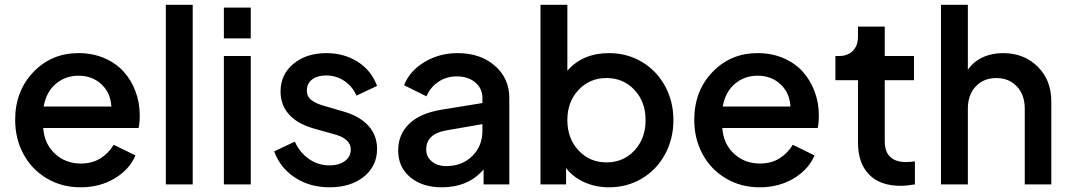

<svg xmlns="http://www.w3.org/2000/svg" viewBox="-20 -777 4505 809"><path d="M319.8 12.2Q240.2 12.2 177 -25.4Q113.8 -63 78.9 -127.7Q43.9 -192.4 43.9 -272Q43.9 -393.1 120.4 -473.1Q196.8 -553.2 311 -553.2Q370.6 -553.2 419.9 -532Q469.2 -510.7 501.5 -474.6Q533.7 -438.5 551.3 -391.1Q568.8 -343.8 568.8 -291Q568.8 -257.8 564 -237.8H162.1Q167 -170.4 211.7 -129.2Q256.3 -87.9 320.8 -87.9Q367.7 -87.9 402.6 -109.4Q437.5 -130.9 459 -167L550.8 -122.1Q525.4 -62.5 462.9 -25.1Q400.4 12.2 319.8 12.2ZM311 -458Q254.9 -458 214.6 -423.3Q174.3 -388.7 164.1 -328.1H449.2Q446.3 -385.7 407.5 -421.9Q368.7 -458 311 -458Z M678.7 0V-756.8H792V0Z M923.3 -615.2V-745.1H1036.6V-615.2ZM923.3 0V-541H1036.6V0Z M1368.2 12.2Q1285.6 12.2 1222.9 -28.8Q1160.2 -69.8 1135.3 -139.2L1222.2 -180.2Q1243.7 -133.3 1282.5 -106.7Q1321.3 -80.1 1368.2 -80.1Q1408.2 -80.1 1433.1 -98.4Q1458 -116.7 1458 -147Q1458 -193.4 1386.2 -211.9L1301.3 -235.8Q1231.9 -255.9 1197 -295.7Q1162.1 -335.4 1162.1 -391.1Q1162.1 -463.4 1216.6 -508.3Q1271 -553.2 1355 -553.2Q1429.7 -553.2 1487.3 -516.6Q1544.9 -480 1568.8 -415L1481.9 -374Q1465.3 -413.1 1430.9 -436Q1396.5 -459 1354 -459Q1316.9 -459 1294.9 -441.9Q1272.9 -424.8 1272.9 -396Q1272.9 -370.1 1292 -355.5Q1311 -340.8 1342.3 -332L1430.2 -306.2Q1497.1 -286.6 1533 -246.3Q1568.8 -206.1 1568.8 -149.9Q1568.8 -77.6 1513.4 -32.7Q1458 12.2 1368.2 12.2Z M1841.8 12.2Q1759.3 12.2 1708.5 -30.3Q1657.7 -72.8 1657.7 -143.1Q1657.7 -210 1703.6 -254.9Q1749.5 -299.8 1840.8 -314.9L2012.7 -342.8V-363.8Q2012.7 -403.8 1982.9 -429.4Q1953.1 -455.1 1904.8 -455.1Q1860.8 -455.1 1826.9 -432.1Q1793 -409.2 1776.9 -371.1L1682.6 -418Q1705.6 -477.5 1768.3 -515.4Q1831.1 -553.2 1907.7 -553.2Q2003.9 -553.2 2064.9 -500.2Q2126 -447.3 2126 -363.8V0H2017.6V-63Q1953.1 12.2 1841.8 12.2ZM1775.9 -147Q1775.9 -116.2 1799.6 -96.7Q1823.2 -77.1 1859.9 -77.1Q1927.2 -77.1 1970 -119.6Q2012.7 -162.1 2012.7 -225.1V-253.9L1862.8 -228Q1775.9 -213.9 1775.9 -147Z M2546.4 12.2Q2489.7 12.2 2442.4 -9Q2395 -30.3 2365.2 -68.8V0H2257.3V-756.8H2370.6V-479Q2435.5 -553.2 2546.4 -553.2Q2622.1 -553.2 2684.3 -516.4Q2746.6 -479.5 2782 -414.8Q2817.4 -350.1 2817.4 -271Q2817.4 -191.9 2782.2 -127Q2747.1 -62 2684.8 -24.9Q2622.6 12.2 2546.4 12.2ZM2700.2 -271Q2700.2 -347.7 2653.6 -397.9Q2606.9 -448.2 2535.6 -448.2Q2464.4 -448.2 2417.5 -397.9Q2370.6 -347.7 2370.6 -271Q2370.6 -193.8 2417.5 -143.3Q2464.4 -92.8 2535.6 -92.8Q2606.9 -92.8 2653.6 -143.3Q2700.2 -193.8 2700.2 -271Z M3181.2 12.2Q3101.6 12.2 3038.3 -25.4Q2975.1 -63 2940.2 -127.7Q2905.3 -192.4 2905.3 -272Q2905.3 -393.1 2981.7 -473.1Q3058.1 -553.2 3172.4 -553.2Q3231.9 -553.2 3281.2 -532Q3330.6 -510.7 3362.8 -474.6Q3395 -438.5 3412.6 -391.1Q3430.2 -343.8 3430.2 -291Q3430.2 -257.8 3425.3 -237.8H3023.4Q3028.3 -170.4 3073 -129.2Q3117.7 -87.9 3182.1 -87.9Q3229 -87.9 3263.9 -109.4Q3298.8 -130.9 3320.3 -167L3412.1 -122.1Q3386.7 -62.5 3324.2 -25.1Q3261.7 12.2 3181.2 12.2ZM3172.4 -458Q3116.2 -458 3075.9 -423.3Q3035.6 -388.7 3025.4 -328.1H3310.5Q3307.6 -385.7 3268.8 -421.9Q3230 -458 3172.4 -458Z M3773.9 5.9Q3688.5 5.9 3641.8 -41.7Q3595.2 -89.4 3595.2 -176.8V-439H3500V-541H3515.1Q3552.2 -541 3573.7 -563Q3595.2 -585 3595.2 -623V-665H3708V-541H3831.1V-439H3708V-182.1Q3708 -94.2 3798.3 -94.2Q3814.9 -94.2 3835 -97.2V0Q3798.8 5.9 3773.9 5.9Z M3944.8 0V-756.8H4058.1V-482.9Q4081.1 -516.6 4119.6 -534.9Q4158.2 -553.2 4206.1 -553.2Q4294.9 -553.2 4352.3 -496.3Q4409.7 -439.5 4409.7 -350.1V0H4297.9V-318.8Q4297.9 -377.9 4264.4 -413.1Q4231 -448.2 4177.7 -448.2Q4125 -448.2 4091.6 -413.1Q4058.1 -377.9 4058.1 -318.8V0Z"/></svg>

Font: Plus Jakarta Sans SemiBold
Style: Regular
Weight: 600
Designer: Gumpita Rahayu
Foundry: Tokotype
Version: Version 2.006